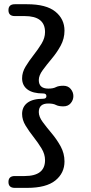

<svg xmlns="http://www.w3.org/2000/svg" viewBox="-20 -760 430 908"><path d="M199.5 -305.5Q199.5 -318 184 -318Q135 -318 109.8 -337Q84.5 -356 84.5 -390Q84.5 -418 101 -445.2Q117.5 -472.5 138.8 -499.5Q160 -526.5 176.5 -553.5Q193 -580.5 193 -608.5Q193 -684 96.5 -684H50Q20 -684 20 -712Q20 -740 50 -740H108Q198.5 -740 241.8 -705Q285 -670 285 -615Q285 -577 266.8 -543.8Q248.5 -510.5 224.2 -481.8Q200 -453 181.8 -428Q163.5 -403 163.5 -381.5Q163.5 -341 208.5 -341Q231.5 -341 244.2 -347.8Q257 -354.5 279.5 -354.5Q302 -354.5 314.5 -339.2Q327 -324 327 -305.5Q327 -287 314.5 -272Q302 -257 279.5 -257Q257 -257 244.2 -263.8Q231.5 -270.5 208.5 -270.5Q163.5 -270.5 163.5 -230Q163.5 -208 181.8 -183.2Q200 -158.5 224.2 -129.8Q248.5 -101 266.8 -67.8Q285 -34.5 285 3.5Q285 58.5 241.8 93.5Q198.5 128.5 108 128.5H50Q20 128.5 20 100.5Q20 72.5 50 72.5H96.5Q193 72.5 193 -2.5Q193 -31 176.5 -58Q160 -85 138.8 -112Q117.5 -139 101 -166Q84.5 -193 84.5 -221Q84.5 -255 109.8 -274Q135 -293 184 -293Q199.5 -293 199.5 -305.5Z"/></svg>

Font: Fraunces 9pt SuperSoft
Style: Regular
Weight: 400
Version: Version 1.000;[b76b70a41]